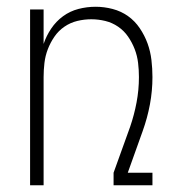

<svg xmlns="http://www.w3.org/2000/svg" viewBox="-20 -548 540 568"><path d="M69 0V-520H109V-418Q117 -442 131.5 -463.5Q146 -485 166.5 -500Q187 -515 212 -521.5Q237 -528 263 -528Q288 -528 313 -521.5Q338 -515 358.5 -500.5Q379 -486 393.5 -464.5Q408 -443 416.5 -419.5Q425 -396 428 -370.5Q431 -345 431 -320Q431 -279 423.5 -239Q416 -199 402 -160L358 -37H431V0H316V-37L365 -173Q377 -208 384 -245Q391 -282 391 -320Q391 -341 388.5 -362Q386 -383 378.5 -402.5Q371 -422 359 -439.5Q347 -457 329.5 -469Q312 -481 291.5 -486Q271 -491 250 -491Q229 -491 208.5 -486Q188 -481 170.5 -469Q153 -457 141 -439.5Q129 -422 121.5 -402.5Q114 -383 111.5 -362Q109 -341 109 -320V0Z"/></svg>

Font: Iosevka Extralight
Style: Regular
Weight: 200
Monospace: yes
Designer: Belleve Invis
Foundry: Belleve Invis
Version: Version 32.0.1; ttfautohint (v1.8.4)